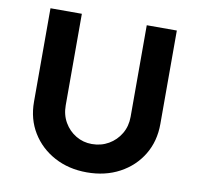

<svg xmlns="http://www.w3.org/2000/svg" viewBox="-79 -784 913 874"><g transform="rotate(10 377.5 -347.5)"><path d="M377 6Q293 6 227 -29.5Q161 -65 123 -127Q85 -189 85 -269V-701H230V-278Q230 -234 250 -199.5Q270 -165 303.5 -145Q337 -125 377 -125Q420 -125 454.5 -145Q489 -165 509.5 -199.5Q530 -234 530 -278V-701H669V-269Q669 -189 631.5 -127Q594 -65 528 -29.5Q462 6 377 6Z"/></g></svg>

Font: Lexend SemiBold
Style: Regular
Weight: 600
Designer: Bonnie Shaver-Troup, Thomas Jockin
Foundry: Lexend
Version: Version 1.005; ttfautohint (v1.8.3)